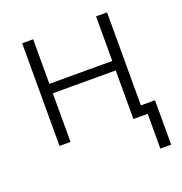

<svg xmlns="http://www.w3.org/2000/svg" viewBox="-128 -644 885 935"><g transform="rotate(-20 314.0 -176.0)"><path d="M545 180V0H471V-252H145V0H88V-532H145V-301H471V-532H528V-50H601V180Z"/></g></svg>

Font: Noto Sans Light
Style: Regular
Weight: 300
Designer: Monotype Design Team
Foundry: Monotype Imaging Inc.
Version: Version 2.007